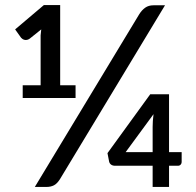

<svg xmlns="http://www.w3.org/2000/svg" viewBox="-20 -741 778 761"><path d="M585 -138V-238Q585 -249 585.8 -261.8Q586.5 -274.5 588.5 -288.5L478 -138ZM700 -138V-98.5Q700 -93 696 -88.5Q692 -84 685 -84H650V0H585V-84H436.5Q426 -84 420 -88.8Q414 -93.5 412.5 -100.5L406 -134L575.5 -367.5H650V-138ZM279.5 -403V-352.5H70V-403H141V-601L143.5 -624.5L98 -588Q92.5 -584 87.2 -583Q82 -582 77.5 -583Q73 -584 69.2 -586.5Q65.5 -589 63.5 -591.5L40 -624.5L154 -721H218.5V-403ZM218 -31.5Q206.5 -13 193.8 -6.5Q181 0 163.5 0H118L531.5 -684Q542 -701 555.5 -710.5Q569 -720 588 -720H634Z"/></svg>

Font: TypoPRO Lato
Style: Regular
Weight: 600
Designer: Lukasz Dziedzic with Adam Twardoch and Botio Nikoltchev
Foundry: tyPoland Lukasz Dziedzic
Version: Version 2.010; 2014-09-01; http://www.latofonts.com/